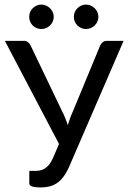

<svg xmlns="http://www.w3.org/2000/svg" viewBox="-20 -822 567 848"><path d="M1.5 0ZM139.2 -67.4Q149.4 -67.4 159.4 -69.8Q169.4 -72.3 179 -78.4Q188.5 -84.5 197 -95Q205.6 -105.5 212.9 -121.6L240.7 -186L1.5 -641.6H85Q96.2 -641.6 103.5 -636Q110.8 -630.4 115.2 -621.1L252.9 -333.5Q269.5 -301.8 279.3 -269Q284.2 -285.2 290 -301.3Q295.9 -317.4 303.2 -333L422.4 -621.1Q425.8 -628.9 433.3 -635.3Q440.9 -641.6 452.1 -641.6H525.9L284.7 -84Q272.9 -57.6 259.5 -40.3Q246.1 -22.9 230.5 -12.7Q214.8 -2.4 197 1.7Q179.2 5.9 158.7 5.9Q109.4 5.9 109.4 -11.7V-67.4H139.2ZM217.3 -747.6Q217.3 -736.3 212.9 -726.6Q208.5 -716.8 200.9 -709.5Q193.4 -702.1 183.3 -698Q173.3 -693.8 162.6 -693.8Q151.4 -693.8 141.6 -698Q131.8 -702.1 124.5 -709.5Q117.2 -716.8 113 -726.6Q108.9 -736.3 108.9 -747.6Q108.9 -758.8 113 -768.6Q117.2 -778.3 124.5 -785.6Q131.8 -793 141.6 -797.4Q151.4 -801.8 162.6 -801.8Q173.3 -801.8 183.3 -797.4Q193.4 -793 200.9 -785.6Q208.5 -778.3 212.9 -768.6Q217.3 -758.8 217.3 -747.6ZM414.6 -747.6Q414.6 -736.3 410.2 -726.6Q405.8 -716.8 398.2 -709.5Q390.6 -702.1 380.6 -698Q370.6 -693.8 359.9 -693.8Q348.6 -693.8 338.9 -698Q329.1 -702.1 321.8 -709.5Q314.5 -716.8 310.3 -726.6Q306.2 -736.3 306.2 -747.6Q306.2 -758.8 310.3 -768.6Q314.5 -778.3 321.8 -785.6Q329.1 -793 338.9 -797.4Q348.6 -801.8 359.9 -801.8Q370.6 -801.8 380.6 -797.4Q390.6 -793 398.2 -785.6Q405.8 -778.3 410.2 -768.6Q414.6 -758.8 414.6 -747.6Z"/></svg>

Font: Carlito
Style: Regular
Weight: 400
Designer: Lukasz Dziedzic
Foundry: tyPoland Lukasz Dziedzic
Version: Version 1.103; Beta1; all basic design good, some composites